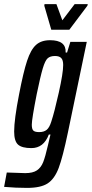

<svg xmlns="http://www.w3.org/2000/svg" viewBox="-57 -714 448 936"><path d="M-37 197 -24 127Q51 130 66 130Q103 130 123 116.5Q143 103 153.5 76.5Q164 50 177 -7L189 -58H181Q156 8 96 8Q50 8 31 -9Q12 -26 12 -73Q12 -131 36 -254Q57 -363 75 -417.5Q93 -472 118.5 -495Q144 -518 187 -518Q266 -518 263 -458H270L286 -510H366L274 -68Q249 52 229 105Q209 158 175.5 180Q142 202 75 202Q20 202 -37 197ZM193 -121Q208 -166 229.5 -262Q251 -358 251 -397Q251 -421 241.5 -431Q232 -441 211 -441Q188 -441 175.5 -430Q163 -419 151.5 -380.5Q140 -342 122 -255Q98 -133 98 -106Q98 -84 106 -77Q114 -70 134 -70Q157 -70 170.5 -81Q184 -92 193 -121ZM193 -569 159 -686 160 -694H218L247 -615L307 -694H371L369 -686L281 -569Z"/></svg>

Font: Saira Ultra Condensed SemiBold
Style: Italic
Weight: 600
Width: 1
Italic angle: -12°
Designer: Hector Gatti with collaboration of the Omnibus-Type team
Foundry: Omnibus-Type
Version: Version 1.001; ttfautohint (v1.8)